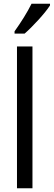

<svg xmlns="http://www.w3.org/2000/svg" viewBox="-20 -1102 288 1029"><path d="M248 -1073V-1082H149C127 -1037 93 -983 58 -934V-922H112C154 -958 223 -1033 248 -1073ZM154 -93V-853H71V-93Z"/></svg>

Font: Noto Sans Kannada UI Condensed
Style: Regular
Weight: 400
Width: 3
Designer: Jelle Bosma - Monotype Design Team
Foundry: Monotype Imaging Inc.
Version: Version 2.005